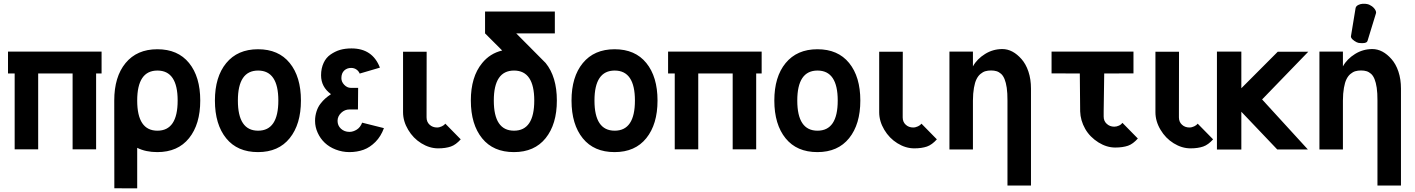

<svg xmlns="http://www.w3.org/2000/svg" viewBox="-20 -801 7581 1029"><path d="M369.1 -407.2V-0.5H495.1V-407.2H524.4V-524.4H22.9V-407.2H58.6V-0.5H184.6V-407.2Z M592.3 -262.2 592.8 208 715.3 208.5V-8.8C746.1 6.8 782.2 14.2 823.2 14.2C896.5 14.2 953.1 -10.7 993.2 -60.5C1033.2 -110.4 1053.2 -177.2 1053.2 -262.2C1053.2 -347.2 1033.2 -414.1 993.2 -463.4C953.1 -512.7 896.5 -537.1 823.2 -537.1C750 -537.1 693.4 -512.2 652.8 -462.9C612.3 -413.6 592.3 -346.7 592.3 -262.2ZM715.3 -262.2C715.3 -369.1 751.5 -422.9 823.7 -422.9C896 -422.9 932.1 -369.1 932.1 -262.2C932.1 -154.3 896 -100.6 823.7 -100.6C751.5 -100.6 715.3 -154.3 715.3 -262.2Z M1254.9 -262.2C1254.9 -369.1 1291 -422.9 1363.3 -422.9C1435.5 -422.9 1471.7 -369.1 1471.7 -262.2C1471.7 -154.3 1435.5 -100.6 1363.3 -100.6C1291 -100.6 1254.9 -154.3 1254.9 -262.2ZM1131.8 -262.2C1131.8 -176.3 1152.3 -108.9 1192.4 -59.6C1232.4 -10.3 1289.1 14.2 1362.8 14.2C1436 14.2 1492.7 -10.7 1532.7 -60.5C1572.8 -110.4 1592.8 -177.2 1592.8 -262.2C1592.8 -347.2 1572.8 -414.1 1532.7 -463.4C1492.7 -512.7 1436 -537.1 1362.8 -537.1C1289.6 -537.1 1232.9 -512.2 1192.4 -462.9C1151.9 -413.6 1131.8 -346.7 1131.8 -262.2Z M2037.6 -114.3 1920.9 -143.6C1914.1 -126.5 1904.8 -114.3 1892.1 -106.4C1879.4 -98.6 1866.7 -94.2 1853 -94.2C1834.5 -94.2 1819.3 -100.1 1807.1 -111.3C1794.9 -122.6 1789.1 -136.7 1789.1 -153.3C1789.1 -169.9 1795.9 -184.1 1808.6 -196.3C1821.3 -208.5 1836.4 -214.4 1853 -214.4H1898.4L1899.4 -330.1H1860.4C1846.7 -330.1 1835 -335.9 1824.7 -346.7C1814.5 -357.4 1809.6 -369.1 1809.6 -382.3C1809.6 -399.9 1814.9 -413.6 1824.7 -422.9C1834.5 -432.1 1846.7 -437 1861.8 -437C1872.6 -437 1882.3 -434.1 1890.6 -428.2C1898.9 -422.4 1904.3 -415 1907.7 -406.7L2016.1 -438.5C1989.7 -507.3 1939 -541.5 1863.8 -541.5C1842.3 -541.5 1821.3 -539.1 1802.7 -533.7C1784.2 -528.3 1767.1 -519.5 1751.5 -508.8C1735.8 -498 1723.1 -482.9 1714.4 -463.9C1705.6 -444.8 1700.7 -422.9 1700.7 -397.5C1700.7 -355.5 1718.8 -321.8 1753.9 -296.4C1742.2 -288.6 1731.9 -280.8 1723.1 -272.9C1714.4 -265.1 1705.6 -255.9 1696.8 -244.1C1688 -232.4 1681.2 -219.2 1676.3 -203.6C1671.4 -188 1668.5 -171.9 1668.5 -153.3C1668.5 -130.9 1673.3 -109.9 1682.6 -89.4C1691.9 -68.8 1704.6 -50.8 1720.7 -35.6C1736.8 -20.5 1756.3 -8.3 1779.3 0.5C1802.2 9.3 1826.7 14.2 1852.5 14.2C1879.9 14.2 1905.8 9.8 1928.7 1.5C1951.7 -6.8 1972.7 -21 1992.2 -40.5C2011.7 -60.1 2026.9 -85 2037.6 -114.3Z M2140.1 -523.9V-199.7C2140.1 -167 2149.4 -135.7 2167.5 -105.5C2185.5 -75.2 2208.5 -51.3 2237.8 -33.2C2267.1 -15.1 2297.4 -5.9 2328.1 -5.9C2355 -5.9 2377.4 -9.3 2396 -15.6C2414.6 -22 2432.1 -35.2 2449.2 -54.2L2366.7 -138.2C2362.8 -132.8 2356.4 -127.9 2348.1 -124C2339.8 -120.1 2331.1 -117.7 2322.8 -117.7C2306.6 -117.7 2293 -122.6 2282.2 -132.8C2271.5 -142.6 2266.1 -155.8 2266.1 -171.9V-199.7L2266.6 -523.9Z M2503.4 -262.2C2503.4 -176.3 2523.9 -108.9 2564 -59.6C2604 -10.3 2660.6 14.2 2734.4 14.2C2807.6 14.2 2864.3 -10.7 2904.3 -60.5C2944.3 -110.4 2964.4 -177.2 2964.4 -262.2C2964.4 -347.2 2944.3 -414.1 2904.3 -463.4L2746.6 -622.1H2953.6V-739.3H2579.6V-622.1L2671.4 -530.3C2627.4 -520 2591.8 -497.1 2564 -462.9C2523.4 -413.6 2503.4 -346.7 2503.4 -262.2ZM2626.5 -262.2C2626.5 -369.1 2662.6 -422.9 2734.9 -422.9C2807.1 -422.9 2843.3 -369.1 2843.3 -262.2C2843.3 -154.3 2807.1 -100.6 2734.9 -100.6C2662.6 -100.6 2626.5 -154.3 2626.5 -262.2Z M3166 -262.2C3166 -369.1 3202.1 -422.9 3274.4 -422.9C3346.7 -422.9 3382.8 -369.1 3382.8 -262.2C3382.8 -154.3 3346.7 -100.6 3274.4 -100.6C3202.1 -100.6 3166 -154.3 3166 -262.2ZM3043 -262.2C3043 -176.3 3063.5 -108.9 3103.5 -59.6C3143.6 -10.3 3200.2 14.2 3273.9 14.2C3347.2 14.2 3403.8 -10.7 3443.8 -60.5C3483.9 -110.4 3503.9 -177.2 3503.9 -262.2C3503.9 -347.2 3483.9 -414.1 3443.8 -463.4C3403.8 -512.7 3347.2 -537.1 3273.9 -537.1C3200.7 -537.1 3144 -512.2 3103.5 -462.9C3063 -413.6 3043 -346.7 3043 -262.2Z M3906.7 -407.2V-0.5H4032.7V-407.2H4062V-524.4H3560.5V-407.2H3596.2V-0.5H3722.2V-407.2Z M4252.9 -262.2C4252.9 -369.1 4289.1 -422.9 4361.3 -422.9C4433.6 -422.9 4469.7 -369.1 4469.7 -262.2C4469.7 -154.3 4433.6 -100.6 4361.3 -100.6C4289.1 -100.6 4252.9 -154.3 4252.9 -262.2ZM4129.9 -262.2C4129.9 -176.3 4150.4 -108.9 4190.4 -59.6C4230.5 -10.3 4287.1 14.2 4360.8 14.2C4434.1 14.2 4490.7 -10.7 4530.8 -60.5C4570.8 -110.4 4590.8 -177.2 4590.8 -262.2C4590.8 -347.2 4570.8 -414.1 4530.8 -463.4C4490.7 -512.7 4434.1 -537.1 4360.8 -537.1C4287.6 -537.1 4231 -512.2 4190.4 -462.9C4149.9 -413.6 4129.9 -346.7 4129.9 -262.2Z M4691.9 -523.9V-199.7C4691.9 -167 4701.2 -135.7 4719.2 -105.5C4737.3 -75.2 4760.3 -51.3 4789.6 -33.2C4818.8 -15.1 4849.1 -5.9 4879.9 -5.9C4906.7 -5.9 4929.2 -9.3 4947.8 -15.6C4966.3 -22 4983.9 -35.2 5001 -54.2L4918.5 -138.2C4914.6 -132.8 4908.2 -127.9 4899.9 -124C4891.6 -120.1 4882.8 -117.7 4874.5 -117.7C4858.4 -117.7 4844.7 -122.6 4834 -132.8C4823.2 -142.6 4817.9 -155.8 4817.9 -171.9V-199.7L4818.4 -523.9Z M5194.3 0V-261.7C5194.3 -287.6 5196.3 -310.5 5199.7 -330.1C5203.1 -349.6 5207.5 -364.7 5213.4 -376.5C5219.2 -388.2 5226.1 -397.5 5234.9 -404.8C5243.7 -412.1 5252.4 -417 5261.2 -419.4C5270 -421.9 5280.3 -423.3 5291.5 -423.3C5302.7 -423.3 5312.5 -421.9 5320.8 -419.4C5329.1 -417 5337.4 -412.1 5345.2 -405.3C5353 -398.4 5358.9 -388.7 5363.8 -377C5368.7 -365.2 5372.6 -349.6 5375.5 -330.6C5378.4 -311.5 5379.4 -288.6 5379.4 -262.2V-209.5V193.4H5505.4V-206.5V-326.2C5505.4 -359.4 5501 -389.6 5491.7 -417.5C5482.4 -445.3 5469.7 -467.3 5454.6 -484.4C5439.5 -501.5 5423.3 -515.1 5405.8 -524.4C5388.2 -533.7 5370.1 -538.1 5352.1 -538.1C5318.4 -538.1 5287.6 -529.3 5259.3 -511.7C5231 -494.1 5209 -472.2 5194.3 -445.3V-524.4H5068.4V0Z M5615.7 -524.4V-407.7L5767.1 -407.2L5769 -204.1C5770 -171.9 5778.8 -140.6 5795.9 -110.4C5812.5 -81.1 5836.9 -56.6 5867.2 -37.6C5896.5 -19.5 5926.3 -10.3 5957 -10.3C5983.9 -10.3 6006.8 -13.7 6025.4 -20C6043.9 -26.4 6061 -39.6 6078.1 -58.6L5995.6 -142.6C5991.7 -137.2 5985.4 -131.8 5977.1 -127.9C5968.8 -124 5960 -122.1 5951.7 -122.1C5935.5 -122.1 5921.9 -127.4 5911.1 -137.7C5900.4 -147.5 5895 -160.2 5895 -176.3V-204.1L5897.9 -407.2L6054.7 -407.7V-524.4Z M6172.4 -523.9V-199.7C6172.4 -167 6181.6 -135.7 6199.7 -105.5C6217.8 -75.2 6240.7 -51.3 6270 -33.2C6299.3 -15.1 6329.6 -5.9 6360.4 -5.9C6387.2 -5.9 6409.7 -9.3 6428.2 -15.6C6446.8 -22 6464.4 -35.2 6481.4 -54.2L6398.9 -138.2C6395 -132.8 6388.7 -127.9 6380.4 -124C6372.1 -120.1 6363.3 -117.7 6355 -117.7C6338.9 -117.7 6325.2 -122.6 6314.5 -132.8C6303.7 -142.6 6298.3 -155.8 6298.3 -171.9V-199.7L6298.8 -523.9Z M6632.8 -202.1 6825.2 0H6989.3L6744.1 -268.1L6991.7 -523.9H6828.1L6632.8 -328.1V-524.4H6502V0.5H6632.8Z M7177.2 0V-261.7C7177.2 -287.6 7179.2 -310.5 7182.6 -330.1C7186 -349.6 7190.4 -364.7 7196.3 -376.5C7202.1 -388.2 7209 -397.5 7217.8 -404.8C7226.6 -412.1 7235.4 -417 7244.1 -419.4C7252.9 -421.9 7263.2 -423.3 7274.4 -423.3C7285.6 -423.3 7295.4 -421.9 7303.7 -419.4C7312 -417 7320.3 -412.1 7328.1 -405.3C7335.9 -398.4 7341.8 -388.7 7346.7 -377C7351.6 -365.2 7355.5 -349.6 7358.4 -330.6C7361.3 -311.5 7362.3 -288.6 7362.3 -262.2V-209.5V193.4H7488.3V-206.5V-326.2C7488.3 -359.4 7483.9 -389.6 7474.6 -417.5C7465.3 -445.3 7452.6 -467.3 7437.5 -484.4C7422.4 -501.5 7406.2 -515.1 7388.7 -524.4C7371.1 -533.7 7353 -538.1 7335 -538.1C7301.3 -538.1 7270.5 -529.3 7242.2 -511.7C7213.9 -494.1 7191.9 -472.2 7177.2 -445.3V-524.4H7051.3V0ZM7309.1 -582 7354 -728.5C7354.5 -730.5 7355 -731.9 7355 -733.9C7355 -737.3 7354 -741.2 7352.1 -745.1C7348.1 -753.4 7341.3 -761.2 7332.5 -767.6C7323.7 -773.9 7314.9 -777.8 7306.6 -779.3C7301.8 -780.3 7295.9 -780.8 7289.6 -780.8H7283.2C7274.4 -780.3 7267.1 -777.8 7260.7 -774.9C7252 -771 7246.6 -765.1 7245.1 -757.8L7220.2 -606.4C7219.7 -604 7220.7 -601.6 7221.7 -599.1C7224.6 -593.3 7229.5 -587.9 7238.3 -582C7247.1 -576.2 7254.4 -572.3 7260.3 -571.3C7266.1 -570.3 7273.4 -569.8 7281.7 -569.8C7290 -569.8 7296.4 -570.8 7301.3 -573.2C7305.2 -575.2 7308.1 -578.1 7309.1 -582Z"/></svg>

Font: Tuffy
Style: Bold
Weight: 700
Designer: Thatcher Ulrich, Karoly Barta, Michael Everson
Version: Version 001.270